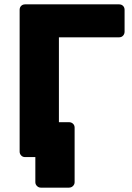

<svg xmlns="http://www.w3.org/2000/svg" viewBox="-20 -720 604 880"><path d="M167 140Q157 140 149.5 132.5Q142 125 142 115V0H112L70 -160H296Q307 -160 314.5 -153Q322 -146 322 -135V115Q322 125 314.5 132.5Q307 140 296 140ZM95 0Q84 0 77 -7.5Q70 -15 70 -25V-675Q70 -686 77 -693Q84 -700 95 -700H526Q537 -700 544 -693Q551 -686 551 -675V-575Q551 -564 544 -556.5Q537 -549 526 -549H250V-25Q250 -15 242.5 -7.5Q235 0 224 0Z"/></svg>

Font: DVN-Rubik
Style: Bold
Weight: 700
Designer: Hubert and Fischer
Foundry: Hubert & Fischer
Version: Version 2.102